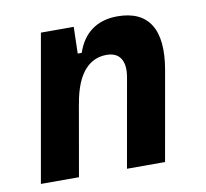

<svg xmlns="http://www.w3.org/2000/svg" viewBox="-64 -597 715 667"><g transform="rotate(-10 293.0 -263.5)"><path d="M28.3 0H162.6L206.5 -250.5V-249.5C225.1 -363.8 274.9 -401.9 330.6 -401.9C376 -401.9 397.5 -371.1 387.2 -312.5L332 0H466.3L522 -315.4C546.4 -454.6 501 -527.3 390.6 -527.3C317.4 -527.3 269 -489.7 247.1 -423.8H232.9L235.4 -517.6H119.6Z"/></g></svg>

Font: Cascadia Mono PL
Style: Bold Italic
Weight: 700
Italic angle: -10°
Monospace: yes
Designer: Aaron Bell
Foundry: Saja Typeworks
Version: Version 2404.023